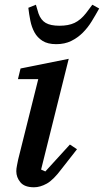

<svg xmlns="http://www.w3.org/2000/svg" viewBox="-20 -781 440 813"><path d="M124 12Q84 12 66.5 -9Q49 -30 49 -56Q49 -67 52 -81Q55 -95 57 -106L142 -446H56L67 -491L271 -532L154 -63L172 -55L276 -169L306 -149L241 -66Q206 -19 178 -3.5Q150 12 124 12ZM218 -594Q182 -594 160 -608Q138 -622 126 -644Q114 -666 108.5 -693.5Q103 -721 100 -748L132 -761L143 -724Q153 -696 173.5 -684Q194 -672 232 -672Q270 -672 295.5 -684Q321 -696 344 -725L371 -761L400 -745Q385 -718 368.5 -691Q352 -664 330.5 -642.5Q309 -621 281.5 -607.5Q254 -594 218 -594Z"/></svg>

Font: IBM Plex Serif Medm
Style: Italic
Weight: 500
Italic angle: -14°
Designer: Mike Abbink, Paul van der Laan, Pieter van Rosmalen
Foundry: Bold Monday
Version: Version 3.001